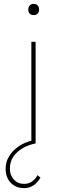

<svg xmlns="http://www.w3.org/2000/svg" viewBox="-20 -741 348 992"><path d="M142 0V-525H164V0ZM154 -663Q140 -663 133 -671Q126 -679 126 -692Q126 -704 133 -712.5Q140 -721 154 -721Q167 -721 174.5 -713Q182 -705 182 -692Q182 -679 175 -671Q168 -663 154 -663ZM104 231Q76 231 54.5 218.5Q33 206 21 183.5Q9 161 9 131Q9 98 24 71.5Q39 45 61.5 26.5Q84 8 110 -3Q136 -14 159 -17L164 0Q128 7 97.5 24.5Q67 42 49 68.5Q31 95 31 131Q31 164 51.5 186.5Q72 209 104 209Q129 209 146.5 196Q164 183 174 164L189 177Q181 191 169 203.5Q157 216 140.5 223.5Q124 231 104 231Z"/></svg>

Font: Lexend Giga Thin
Style: Regular
Weight: 250
Version: Version 1.007